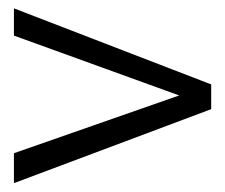

<svg xmlns="http://www.w3.org/2000/svg" viewBox="-20 -482 528 451"><path d="M12.7 -51.8V-122.1L400.9 -257.8L12.7 -398.4V-462.4L476.1 -283.7V-225.6Z"/></svg>

Font: Pontano Sans Light
Style: Regular
Weight: 300
Designer: Vernon Adams
Foundry: Vernon Adams
Version: Version 2.001